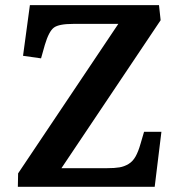

<svg xmlns="http://www.w3.org/2000/svg" viewBox="-20 -720 663 740"><path d="M599.1 -642.1 216.8 -71.8H392.1Q422.4 -71.8 440.7 -75Q459 -78.1 475.3 -87.9Q491.7 -97.7 502.4 -116.7Q513.2 -135.7 522 -167L535.2 -211.9H602.1L576.2 0H48.8L49.8 -51.8L436 -627.9H262.2Q207.5 -627.9 188 -613.8Q168.5 -599.6 152.8 -546.9L138.2 -495.1L68.8 -504.9L95.2 -700.2H592.8Z"/></svg>

Font: Literata Book
Style: Bold Italic
Weight: 700
Italic angle: -3°
Designer: Latin by Veronika Burian and Jose Scaglione. Greek by Irene Vlachou. Cyrillic by Vera Evstafieva
Foundry: TypeTogether
Version: Version 1.003;PS 001.003;hotconv 1.0.88;makeotf.lib2.5.64775